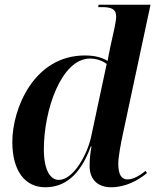

<svg xmlns="http://www.w3.org/2000/svg" viewBox="-20 -780 659 810"><path d="M171 10C252 10 318 -39 363 -162H366C361 -135 358 -110 358 -80C358 -21 394 10 449 10C511 10 564 -20 600 -50L594 -59C574 -42 543 -23 518 -23C491 -23 479 -46 479 -90C479 -118 491 -181 497 -208L615 -760H396L394 -750H410C451 -750 470 -741 470 -711C470 -698 467 -681 463 -662L445 -580C442 -565 437 -541 434 -523C409 -538 379 -546 338 -546C124 -546 32 -323 32 -181C32 -61 84 10 171 10ZM228 -21C194 -21 165 -59 165 -151C165 -314 238 -533 360 -533C388 -533 414 -523 430 -510L364 -201C347 -126 289 -21 228 -21Z"/></svg>

Font: Noto Serif Display SemiBold
Style: Italic
Weight: 600
Italic angle: -12°
Designer: Monotype Design Team
Foundry: Monotype Imaging Inc.
Version: Version 2.009